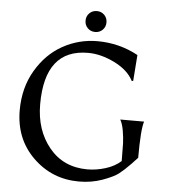

<svg xmlns="http://www.w3.org/2000/svg" viewBox="-59 -920 869 987"><g transform="rotate(5 376.0 -426.5)"><path d="M385 14Q246 14 148 -81.5Q50 -177 50 -325Q50 -441 103 -531Q156 -621 239 -667Q322 -713 418 -713Q530 -713 628 -660L618 -526L611 -524Q583 -579 512 -614Q441 -649 375 -649Q152 -649 152 -365Q152 -231 225.5 -141.5Q299 -52 423 -52Q468 -52 515.5 -66.5Q563 -81 595 -110Q595 -171 594 -200.5Q593 -230 587 -265.5Q581 -301 569 -322H692Q678 -281 678 -134L646 -100Q613 -66 588 -46.5Q563 -27 506.5 -6.5Q450 14 385 14ZM439.5 -774.5Q424 -759 401 -759Q378 -759 362.5 -774.5Q347 -790 347 -813Q347 -836 362.5 -851.5Q378 -867 401 -867Q424 -867 439.5 -851.5Q455 -836 455 -813Q455 -790 439.5 -774.5Z"/></g></svg>

Font: Coconat
Style: Regular
Weight: 400
Designer: Sara Lavazza
Foundry: Collletttivo
Version: Version 1.000;Glyphs 3.2 (3217)